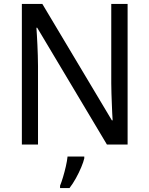

<svg xmlns="http://www.w3.org/2000/svg" viewBox="-20 -734 759 975"><path d="M628 0H523L169 -593H165Q166 -575 167.5 -553Q169 -531 170 -505.5Q171 -480 172 -453Q173 -426 173 -399V0H91V-714H195L548 -123H552Q551 -135 550 -156.5Q549 -178 548 -204.5Q547 -231 546 -259Q545 -287 545 -311V-714H628ZM408 70Q404 88 392.5 115.5Q381 143 365.5 171Q350 199 333 221H285V209Q292 192 300 165.5Q308 139 314.5 110.5Q321 82 323 61H408Z"/></svg>

Font: Noto Sans Display
Style: Regular
Weight: 400
Designer: Monotype Design Team
Foundry: Monotype Imaging Inc.
Version: Version 2.003